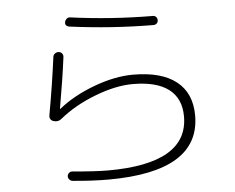

<svg xmlns="http://www.w3.org/2000/svg" viewBox="-54 -806 1107 905"><g transform="rotate(-5 500.0 -353.5)"><path d="M190.4 -261.7Q168.9 -268.6 171.9 -290Q196.3 -423.8 214.8 -563.5Q215.8 -573.2 224.1 -579.1Q232.4 -585 242.2 -584Q252 -583 257.8 -575.2Q263.7 -567.4 261.7 -556.6Q249 -457 224.6 -318.4Q224.6 -316.4 225.6 -316.4Q226.6 -316.4 226.6 -316.9Q226.6 -317.4 227.5 -317.4Q295.9 -373 395.5 -410.2Q495.1 -447.3 581.1 -447.3Q715.8 -447.3 786.1 -391.6Q856.4 -335.9 856.4 -230.5Q856.4 34.2 424.8 35.2Q344.7 35.2 253.9 26.4Q245.1 25.4 238.8 18.1Q232.4 10.7 233.4 2Q234.4 -6.8 241.2 -12.7Q248 -18.6 256.8 -17.6Q367.2 -7.8 424.8 -7.8Q803.7 -7.8 803.7 -230.5Q803.7 -315.4 746.1 -359.4Q688.5 -403.3 576.2 -403.3Q495.1 -403.3 396.5 -365.2Q297.9 -327.1 227.5 -269.5Q211.9 -255.9 190.4 -261.7ZM308.6 -742.2Q502 -715.8 699.2 -714.8Q708 -714.8 713.9 -708.5Q719.7 -702.1 719.7 -692.9Q719.7 -683.6 713.4 -677.7Q707 -671.9 698.2 -671.9Q502 -672.9 302.7 -699.2Q280.3 -703.1 284.2 -722.7Q286.1 -731.4 293 -737.3Q299.8 -743.2 308.6 -742.2Z"/></g></svg>

Font: Rounded Mgen+ 1mn light
Style: Regular
Weight: 200
Designer: [Source Han Sans]
Ryoko NISHIZUKA  (kana & ideographs); Paul D. Hunt (Latin, Greek & Cyrillic); Wenlong ZHANG  (bopomofo
Version: Version 1.059.20150602